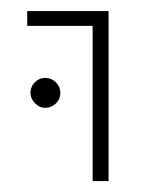

<svg xmlns="http://www.w3.org/2000/svg" viewBox="-20 -585 305 348"><path d="M29.3 -256.8ZM147.9 -538.1H29.3V-564.9H176.8V-256.8H147.9ZM35.2 -416.5Q35.2 -427.7 43 -435.8Q50.8 -443.8 62 -443.8Q73.2 -443.8 81.3 -435.8Q89.4 -427.7 89.4 -416.5Q89.4 -405.3 81.3 -397.5Q73.2 -389.6 62 -389.6Q51.3 -389.6 43.2 -398.2Q35.2 -406.7 35.2 -416.5Z"/></svg>

Font: Heebo Thin
Style: Regular
Weight: 250
Designer: Oded Ezer
Foundry: Meir Sadan
Version: Version 2.001; ttfautohint (v1.5.14-ce02) -l 8 -r 50 -G 200 